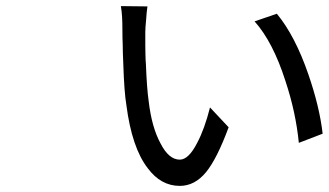

<svg xmlns="http://www.w3.org/2000/svg" viewBox="-20 -590 1077 629"><path d="M459 -529Q456 -498 456 -486V-441Q456 -431 456.5 -410.5Q457 -390 458 -380Q461 -301 467 -259Q477 -173 506 -120Q533 -67 569 -67Q598 -67 626 -122Q650 -167 668 -238L729 -173Q691 -70 655 -26Q618 19 569 19Q507 19 464 -39Q412 -106 394 -246Q387 -287 384 -378Q382 -422 382 -445Q381 -464 381 -492Q381 -517 380 -533Q379 -552 376 -570L463 -569Q460 -548 459 -529ZM990 -347Q1027 -240 1037 -152L959 -122Q949 -223 915 -325Q874 -453 814 -520L887 -545Q947 -472 990 -347Z"/></svg>

Font: Source Han Sans Regular
Style: Regular
Weight: 400
Designer: Ryoko NISHIZUKA  (kana & ideographs); Paul D. Hunt (Latin, Greek & Cyrillic); Wenlong ZHANG  (bopomofo); Sandoll Communi
Foundry: Adobe Systems Incorporated
Version: Version 1.00 January 18, 2024, initial release